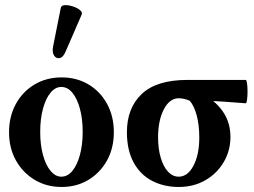

<svg xmlns="http://www.w3.org/2000/svg" viewBox="-20 -733 1011 764"><path d="M225 11Q165.1 11 117.8 -17.5Q70.4 -46 43.2 -95Q16 -144 16 -207Q16 -270 43.2 -319.5Q70.4 -369 117.8 -397Q165.1 -425 225 -425Q285.4 -425 332.2 -397Q379.1 -369 406.1 -319.5Q433 -270 433 -207Q433 -144 406.1 -95Q379.1 -46 332.2 -17.5Q285.4 11 225 11ZM224 -30Q249 -30 268 -53Q287 -76 298 -116.5Q309 -157 309 -208Q309 -260 298 -300.5Q287 -341 268 -364Q249 -387 224.1 -387Q200 -387 181 -364Q162 -341 151 -300.5Q140 -260 140 -208Q140 -157 151 -116.5Q162 -76 181.2 -53Q200.4 -30 224 -30ZM242 -530Q232 -505 218 -502Q204 -499 195.5 -511.5Q187 -524 191 -547L222 -702Q224 -712 238.5 -712.5Q253 -713 270 -707.5Q287 -702 298 -693Q309 -684 305 -675Z M691 11Q632 11 585 -13.5Q538 -38 511.5 -87Q485 -136 485 -207Q485 -303 544 -359Q603 -415 726 -415H958Q961 -415 963 -401Q965 -387 965 -368.5Q965 -350 963 -336Q961 -322 958 -322Q918 -325 877.5 -328Q837 -331 796 -332L799 -352Q846 -323 871.5 -282Q897 -241 897 -188Q897 -134 870.5 -88.5Q844 -43 797.5 -16Q751 11 691 11ZM691 -30Q727 -30 750 -74Q773 -118 773 -186Q773 -236 762.5 -274.5Q752 -313 735 -332Q713 -342 691 -342Q655 -342 632 -298Q609 -254 609 -186Q609 -141 619.5 -105.5Q630 -70 648.5 -50Q667 -30 691 -30Z"/></svg>

Font: Junicode VF
Style: Regular
Weight: 400
Designer: Peter S. Baker
Version: Version 2.213